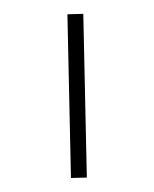

<svg xmlns="http://www.w3.org/2000/svg" viewBox="-176 -892 953 1185"><g transform="rotate(-20 300.0 -300.0)"><path d="M416 -794 509 -763 184 194 91 163Z"/></g></svg>

Font: Kode Mono SemiBold
Style: Regular
Weight: 600
Monospace: yes
Designer: Isa Ozler
Foundry: Kadena LLC
Version: Version 1.206;gftools[0.9.28]